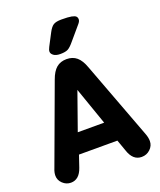

<svg xmlns="http://www.w3.org/2000/svg" viewBox="-150 -903 836 1005"><g transform="rotate(-20 268.5 -400.0)"><path d="M373 -114 395 -52Q415 10 464 10Q492 10 512 -9Q532 -28 532 -54Q532 -74 523 -97L362 -526Q347 -568 324.5 -587Q302 -606 268 -606Q234 -606 211.5 -587Q189 -568 174 -526L14 -92Q9 -80 7 -70.5Q5 -61 5 -52Q5 -27 24.5 -8.5Q44 10 70 10Q117 10 137 -49L159 -114ZM340 -226H193L267 -435ZM400 -780Q400 -790 394 -796.5Q388 -803 370 -806.5Q352 -810 314 -810Q284 -810 269.5 -801Q255 -792 241 -765L206 -698Q198 -683 198 -673Q198 -661 211 -651.5Q224 -642 248 -642Q276 -642 290.5 -649.5Q305 -657 327 -684L390 -758Q400 -770 400 -780Z"/></g></svg>

Font: Beiruti ExtraBold
Style: Regular
Weight: 800
Designer: Arlette Boutros
Foundry: Boutros
Version: Version 1.41